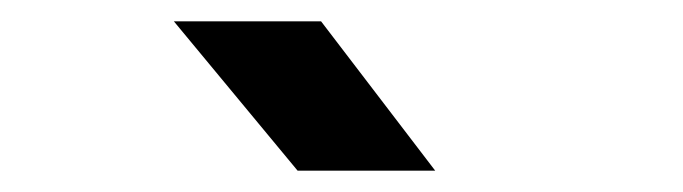

<svg xmlns="http://www.w3.org/2000/svg" viewBox="-20 -805 640 180"><path d="M388 -645 281 -785H143L259 -645Z"/></svg>

Font: Tekne LDO
Style: Bold
Weight: 700
Monospace: yes
Designer: Alessio Laiso, Mario Rullo, Paolo Rosset
Foundry: Alessio Laiso
Version: Version 1.000;hotconv 1.0.109;makeotfexe 2.5.65596